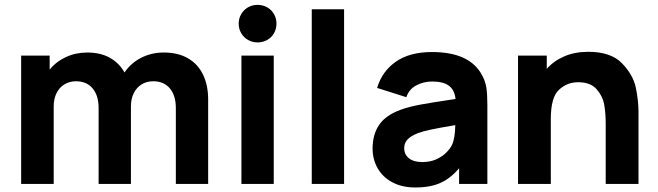

<svg xmlns="http://www.w3.org/2000/svg" viewBox="-20 -774 2767 808"><path d="M856 -355V0H720V-319Q720 -372 694.8 -402Q669.5 -432 625 -432Q597 -432 575.8 -418.8Q554.5 -405.5 542.8 -381.8Q531 -358 531 -327V0H395V-319Q395 -372 369.8 -402Q344.5 -432 300 -432Q272 -432 250.8 -418.8Q229.5 -405.5 217.8 -381.8Q206 -358 206 -327V0H69V-540H189V-481Q216.5 -515 257.8 -534Q299 -553 347 -553Q403 -553 442.5 -530.8Q482 -508.5 504 -469Q530.5 -508.5 574 -530.8Q617.5 -553 669 -553Q729.5 -553 771.5 -528.5Q813.5 -504 834.8 -459.2Q856 -414.5 856 -355Z M1132 0H996V-540H1132ZM984.5 -674.5Q984.5 -696.5 995 -714.5Q1005.5 -732.5 1023.5 -743Q1041.5 -753.5 1064 -753.5Q1086.5 -753.5 1104.8 -743Q1123 -732.5 1133.2 -714.5Q1143.5 -696.5 1143.5 -674.5Q1143.5 -652.5 1133.2 -634.5Q1123 -616.5 1104.8 -606Q1086.5 -595.5 1064 -595.5Q1041.5 -595.5 1023.5 -606Q1005.5 -616.5 995 -634.5Q984.5 -652.5 984.5 -674.5Z M1428 0H1292V-735H1428Z M2031 -330V0H1912V-66Q1876 -23 1833 -4Q1790 15 1728 15Q1672 15 1631.2 -6.8Q1590.5 -28.5 1569.2 -66Q1548 -103.5 1548 -149Q1548 -208 1575.5 -248.5Q1603 -289 1666 -312Q1701 -325 1751.5 -334.2Q1802 -343.5 1897 -357.5Q1893 -395.5 1869.2 -413.2Q1845.5 -431 1798 -431Q1763.5 -431 1732.5 -415Q1701.5 -399 1690 -365L1567 -404Q1588 -474 1646 -514.5Q1704 -555 1798 -555Q1957.5 -555 2009 -457Q2023.5 -430 2027.2 -402.2Q2031 -374.5 2031 -330ZM1896 -247.5Q1825.5 -235.5 1792.5 -228.5Q1759.5 -221.5 1737 -213Q1707.5 -201 1694.2 -186.2Q1681 -171.5 1681 -151Q1681 -123.5 1701.2 -107.8Q1721.5 -92 1757 -92Q1791.5 -92 1817.5 -104.2Q1843.5 -116.5 1859.2 -133Q1875 -149.5 1882 -164Q1895 -190.5 1896 -247.5Z M2667 -303V0H2529V-255Q2529 -296 2523 -332Q2517 -368 2491.2 -398Q2465.5 -428 2413 -428Q2366 -428 2332 -395.8Q2298 -363.5 2298 -274V0H2160V-540H2281V-484.5Q2311.5 -518.5 2355.5 -537.2Q2399.5 -556 2456 -556Q2551 -556 2597.8 -507.5Q2644.5 -459 2655.8 -405Q2667 -351 2667 -303Z"/></svg>

Font: Hauora ExtraBold
Style: Regular
Weight: 800
Designer: Wayne Shih
Foundry: WCYS
Version: Version 1.001